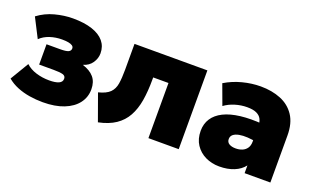

<svg xmlns="http://www.w3.org/2000/svg" viewBox="-66 -858 1940 1191"><g transform="rotate(20 904.0 -262.5)"><path d="M254 15Q209.5 15 166.2 8Q123 1 84.8 -14.5Q46.5 -30 17 -55L90 -177Q117 -151.5 158.2 -138.8Q199.5 -126 245 -126Q286.5 -126 308.2 -135.8Q330 -145.5 330 -167Q330 -186 310.5 -191.5Q291 -197 249 -197H154V-331H243Q283 -331 298 -338.2Q313 -345.5 313 -361Q313 -372 303.8 -378.8Q294.5 -385.5 277 -388.8Q259.5 -392 235 -392Q194 -392 156.2 -379.8Q118.5 -367.5 92 -342L27 -469Q76 -506 136.5 -522Q197 -538 254 -538Q329 -538 381.2 -520.8Q433.5 -503.5 460.8 -470.8Q488 -438 488 -392Q488 -359 468 -329.2Q448 -299.5 409 -288Q459.5 -272.5 485.2 -242.2Q511 -212 511 -163Q511 -111 480.5 -70.8Q450 -30.5 392.5 -7.8Q335 15 254 15Z M619 15 556 -160Q607.5 -173 630.8 -196.2Q654 -219.5 660 -256.8Q666 -294 666 -349V-520H1147V0H947V-364H846V-349Q846 -272.5 835.8 -211.2Q825.5 -150 800.2 -104.2Q775 -58.5 731 -28.8Q687 1 619 15Z M1419 15Q1369 15 1327.5 -5Q1286 -25 1261 -62.8Q1236 -100.5 1236 -154Q1236 -200.5 1258.8 -235.5Q1281.5 -270.5 1326 -292.8Q1370.5 -315 1436.2 -323Q1502 -331 1588 -324L1589 -205Q1555 -212.5 1524 -214.2Q1493 -216 1469 -211.5Q1445 -207 1431 -195.8Q1417 -184.5 1417 -165.5Q1417 -145 1433.5 -135Q1450 -125 1476.5 -125Q1500.5 -125 1519.8 -133Q1539 -141 1550.5 -157.8Q1562 -174.5 1562 -201V-307Q1562 -331 1552.5 -349.8Q1543 -368.5 1520.5 -379.2Q1498 -390 1458 -390Q1418 -390 1378.8 -378Q1339.5 -366 1310 -344L1261 -477Q1313 -508.5 1373.5 -524.2Q1434 -540 1493 -540Q1567.5 -540 1626 -516.2Q1684.5 -492.5 1718.2 -441.8Q1752 -391 1752 -310V0H1582V-51Q1558 -19.5 1516 -2.2Q1474 15 1419 15Z"/></g></svg>

Font: Geologica Roman Black
Style: Regular
Weight: 900
Designer: Sindre Bremnes, Frode Helland
Foundry: Monokrom Skriftforlag AS
Version: Version 1.010;gftools[0.9.28]